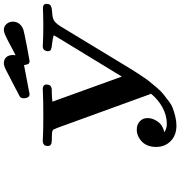

<svg xmlns="http://www.w3.org/2000/svg" viewBox="11 -944 954 1017"><g transform="rotate(-90 488.5 -435.0)"><path d="M219.2 -85Q219.2 -133.8 247.6 -160.9Q275.9 -188 311 -188Q337.9 -188 355 -171.9Q372.1 -155.8 372.1 -130.9Q372.1 -103 353 -76.4Q334 -49.8 296.9 -42Q316.9 -28.8 340.8 -28.8Q386.7 -28.8 429.4 -52.5Q472.2 -76.2 502 -113.8H500L337.9 -560.1Q315.9 -622.1 311.5 -629.2Q307.1 -636.2 289.1 -637.2Q276.9 -638.2 252 -638.2Q224.1 -638.2 224.1 -659.2Q224.1 -686 252 -686Q255.9 -686 272.5 -685.1Q289.1 -684.1 318.1 -683.6Q347.2 -683.1 380.9 -683.1Q418.9 -683.1 451.4 -683.6Q483.9 -684.1 502.4 -685.1Q521 -686 524.9 -686Q549.8 -686 549.8 -666Q549.8 -638.2 520 -638.2H509.8Q483.9 -638.2 459 -634.8L591.8 -267.1L795.9 -602.1L811 -627.9Q793 -633.8 769.5 -636Q746.1 -638.2 736.1 -642.1Q726.1 -646 726.1 -659.2Q726.1 -668 731.9 -677Q737.8 -686 753.9 -686Q756.8 -686 772 -685.1Q787.1 -684.1 813 -683.6Q838.9 -683.1 869.1 -683.1Q896 -683.1 923.1 -684.1Q950.2 -685.1 953.1 -685.1H954.1Q977.1 -685.1 977.1 -666Q977.1 -647.9 965.1 -642.6Q953.1 -637.2 929.4 -636Q905.8 -634.8 891.1 -627.9Q877 -621.1 857.9 -591.8L679.2 -296.9Q676.3 -292 654.1 -255.6Q631.8 -219.2 626.5 -210.2Q621.1 -201.2 599.1 -168Q577.1 -134.8 568.1 -123.8Q559.1 -112.8 537.1 -86.4Q515.1 -60.1 501.5 -49.6Q487.8 -39.1 465.3 -21.5Q442.9 -3.9 423.8 2.9Q404.8 9.8 380.9 15.9Q356.9 22 332 22Q281.2 22 250.2 -8.5Q219.2 -39.1 219.2 -85ZM477.1 -788.1Q477.1 -792 477.5 -794.9Q478 -797.9 480 -800.5Q481.9 -803.2 483.4 -805.2Q484.9 -807.1 488.5 -809.1Q492.2 -811 493.7 -811.5Q495.1 -812 499 -814.5Q502.9 -816.9 503.9 -816.9Q521 -825.7 540 -835.9Q559.1 -846.2 570.1 -851.6Q581.1 -856.9 593.5 -863.5Q606 -870.1 612.5 -873.5Q619.1 -877 627 -880.9Q634.8 -884.8 638.9 -886.5Q643.1 -888.2 647.9 -889.6Q652.8 -891.1 656 -891.6Q659.2 -892.1 663.1 -892.1Q683.1 -892.1 694.6 -879.2Q706.1 -866.2 706.1 -844.2Q706.1 -835.4 705.1 -830.1Q718.3 -836.9 734.1 -845Q750 -853 758.5 -857.9Q767.1 -862.8 778.1 -868.4Q789.1 -874 794.4 -876.5Q799.8 -878.9 806.9 -882.6Q814 -886.2 817.4 -887.2Q820.8 -888.2 825.4 -889.6Q830.1 -891.1 833 -891.6Q835.9 -892.1 838.9 -892.1Q857.9 -892.1 870.4 -877.9Q882.8 -863.8 882.8 -845.2Q882.8 -806.2 841.8 -789.1Q830.6 -785.2 754.9 -770.5Q679.2 -755.9 674.8 -755.9Q662.6 -755.9 658.7 -762.9Q654.8 -770 652.8 -785.2Q504.9 -756.3 499 -755.9Q477.1 -755.9 477.1 -788.1Z"/></g></svg>

Font: CMU Serif
Style: BoldItalic
Weight: 700
Italic angle: -14.04°
Version: Version 0.7.0